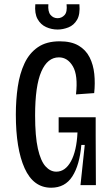

<svg xmlns="http://www.w3.org/2000/svg" viewBox="-20 -865 524 897"><path d="M219 12Q136 12 95 -79Q54 -170 54 -330Q54 -398 63 -459.5Q72 -521 94.5 -569Q117 -617 157 -644.5Q197 -672 259 -672Q313 -672 347 -652Q381 -632 398.5 -597.5Q416 -563 420.5 -519.5Q425 -476 420 -430L335 -424Q345 -513 320.5 -555Q296 -597 255 -597Q202 -597 173 -530.5Q144 -464 144 -326Q144 -228 157 -170.5Q170 -113 192.5 -88Q215 -63 243 -63Q285 -63 311.5 -111.5Q338 -160 342 -246H254V-317H427V-230L428 0H356L376 -188H360Q352 -94 318 -41Q284 12 219 12ZM145 -845H206Q203 -811 216 -795.5Q229 -780 249 -780Q268 -780 281.5 -794.5Q295 -809 291 -845H351Q355 -798 340 -772.5Q325 -747 299.5 -737Q274 -727 249 -727Q221 -727 195.5 -738.5Q170 -750 155.5 -776Q141 -802 145 -845Z"/></svg>

Font: Bricolage Grotesque 10pt Condensed
Style: Regular
Weight: 400
Width: 3
Designer: Mathieu Triay
Foundry: Atelier Triay
Version: Version 1.000; ttfautohint (v1.8.4.7-5d5b);gftools[0.9.29]